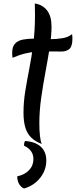

<svg xmlns="http://www.w3.org/2000/svg" viewBox="-20 -770 436 1103"><path d="M206 -63Q206 -21 209.5 10.5Q213 42 220 57Q182 43 158.5 19.5Q135 -4 125 -39Q115 -74 115 -122Q115 -184 125 -245.5Q135 -307 148 -373.5Q161 -440 171 -516.5Q181 -593 181 -685Q181 -701 180.5 -717.5Q180 -734 180 -750Q225 -743 250.5 -710Q276 -677 276 -618Q276 -564 265.5 -497Q255 -430 241 -355.5Q227 -281 216.5 -206.5Q206 -132 206 -63ZM394 -574Q395 -569 395.5 -562Q396 -555 396 -548Q396 -504 379 -489Q362 -474 333 -474Q292 -474 257.5 -474.5Q223 -475 191 -473Q159 -471 125.5 -463Q92 -455 52 -438Q51 -444 50.5 -452Q50 -460 50 -467Q50 -502 66.5 -519.5Q83 -537 111 -542.5Q139 -548 173 -548Q197 -548 222 -546.5Q247 -545 270 -545Q305 -545 338.5 -550.5Q372 -556 394 -574ZM124 40Q183 44 214.5 73Q246 102 246 152Q246 207 211 251.5Q176 296 118 313Q100 305 89.5 286.5Q79 268 79 243Q122 234 147 207.5Q172 181 172 144Q172 92 118 67Q118 59 119 53Q120 47 124 40Z"/></svg>

Font: Merienda
Style: Regular
Weight: 400
Designer: Eduardo Rodriguez Tunni
Foundry: Eduardo Rodriguez Tunni
Version: Version 2.001